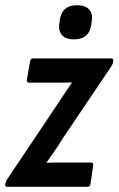

<svg xmlns="http://www.w3.org/2000/svg" viewBox="-31 -716 455 736"><path d="M-2 0Q-13 0 -11 -9L-10 -13Q-8 -22 -4 -28L189 -316Q203 -337 216.5 -357.5Q230 -378 244 -398V-400Q224 -399 207 -399Q190 -399 171 -399H82Q70 -399 72 -410L84 -480Q86 -492 95 -492H395Q405 -492 403 -482V-479Q402 -471 394 -459L208 -183Q194 -160 179 -138Q164 -116 148 -94V-92Q167 -93 183.5 -93Q200 -93 219 -93H317Q329 -93 326 -81L316 -11Q314 0 305 0ZM252 -565Q223 -565 208 -580Q193 -595 196 -623L198 -637Q205 -696 265 -696Q295 -696 310 -680.5Q325 -665 321 -637L319 -623Q312 -565 252 -565Z"/></svg>

Font: Sofia Sans Condensed
Style: Bold Italic
Weight: 700
Italic angle: -9°
Version: Version 4.100